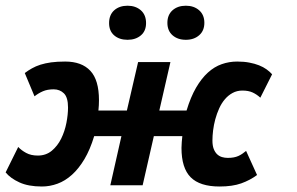

<svg xmlns="http://www.w3.org/2000/svg" viewBox="-86 -661 1058 685"><path d="M579.6 -266.6Q594.2 -314.9 613.5 -348.1Q632.8 -381.3 655.8 -402.1Q678.7 -422.9 705.1 -432.1Q731.4 -441.4 760.3 -441.4Q784.2 -441.4 803.5 -437.7Q822.8 -434.1 838.1 -428Q853.5 -421.9 865 -413.6Q876.5 -405.3 884.8 -396L842.8 -312.5Q830.1 -324.2 815.2 -331.1Q800.3 -337.9 778.8 -337.9Q759.3 -337.9 743.7 -329.3Q728 -320.8 716.1 -306.6Q704.1 -292.5 695.8 -273.9Q687.5 -255.4 682.1 -235.6Q676.8 -215.8 674.3 -196Q671.9 -176.3 671.9 -159.7Q671.9 -141.6 676.5 -129.6Q681.2 -117.7 688.7 -110.6Q696.3 -103.5 706.1 -100.6Q715.8 -97.7 726.6 -97.7Q738.3 -97.7 747.6 -99.4Q756.8 -101.1 764.4 -104.5Q772 -107.9 778.6 -112.5Q785.2 -117.2 792 -122.6L831.1 -36.6Q806.2 -18.1 774.7 -6.8Q743.2 4.4 697.3 4.4Q627 4.4 594.2 -28.6Q561.5 -61.5 561.5 -133.3Q561.5 -142.1 562.5 -154.3Q563.5 -166.5 564.5 -175.3H462.9L422.9 0H307.6L347.2 -175.3H250Q235.4 -127 215.1 -93Q194.8 -59.1 170.7 -37.4Q146.5 -15.6 119.1 -5.6Q91.8 4.4 63.5 4.4Q15.1 4.4 -16.8 -10.3Q-48.8 -24.9 -65.9 -45.9L-21 -136.7Q-10.3 -125 7.1 -115.5Q24.4 -106 48.8 -106Q78.1 -106 98.9 -123.3Q119.6 -140.6 132.3 -166.5Q145 -192.4 150.9 -222.4Q156.7 -252.4 156.7 -277.3Q156.7 -313.5 142.1 -327.9Q127.4 -342.3 105.5 -342.3Q83 -342.3 67.1 -335.4Q51.3 -328.6 37.1 -317.4L2.4 -400.4Q14.6 -409.7 28.1 -417.2Q41.5 -424.8 58.3 -430.2Q75.2 -435.5 96.4 -438.5Q117.7 -441.4 146.5 -441.4Q205.6 -441.4 236.3 -408.4Q267.1 -375.5 267.1 -303.7Q267.1 -294.9 266.6 -285.2Q266.1 -275.4 265.1 -266.6H366.7L406.7 -439.5H522L482.4 -266.6ZM303.2 -578.6Q303.2 -607.9 321.5 -624.3Q339.8 -640.6 369.1 -640.6Q397.9 -640.6 416.5 -624.3Q435.1 -607.9 435.1 -578.6Q435.1 -550.3 416.5 -534.7Q397.9 -519 369.1 -519Q339.8 -519 321.5 -534.7Q303.2 -550.3 303.2 -578.6ZM511.2 -579.6Q511.2 -607.9 529.5 -624.3Q547.9 -640.6 577.1 -640.6Q606 -640.6 624.5 -624.3Q643.1 -607.9 643.1 -579.6Q643.1 -551.3 624.5 -535.2Q606 -519 577.1 -519Q547.9 -519 529.5 -535.2Q511.2 -551.3 511.2 -579.6Z"/></svg>

Font: PT Astra Sans
Style: Bold Italic
Weight: 700
Italic angle: -16°
Designer: A.Korolkova, I. Chaeva
Foundry: ParaType Ltd
Version: Version 1.002W